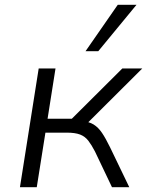

<svg xmlns="http://www.w3.org/2000/svg" viewBox="-20 -779 617 799"><path d="M63 0 141 -494H211L178 -285H279L489 -494H572L334 -257L318 -276Q350 -273 369.5 -261Q389 -249 404.5 -226Q420 -203 438 -166L518 0H446L375 -149Q361 -176 347.5 -193.5Q334 -211 313.5 -219Q293 -227 258 -227H169L133 0ZM336 -566 470 -759H548L389 -566Z"/></svg>

Font: Nunito Sans 7pt Light
Style: Italic
Weight: 300
Italic angle: -9°
Designer: Vernon Adams
Foundry: Vernon Adams
Version: Version 3.101;gftools[0.9.27]